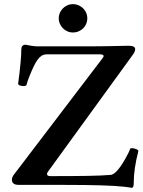

<svg xmlns="http://www.w3.org/2000/svg" viewBox="-20 -885 683 919"><path d="M600.1 12.2Q575.2 8.8 574.2 8.8Q497.6 0 290 0H70.8Q37.1 0 37.1 -23.9Q37.1 -36.1 44.9 -46.9L471.2 -606.9Q476.1 -613.3 476.1 -616.7Q476.1 -625 456.1 -625H206.1Q189.5 -625 178.5 -617.7Q167.5 -610.4 158.7 -597.7Q144.5 -577.6 124 -527.8Q110.8 -495.6 106.9 -479Q106.4 -476.1 102.1 -474.6Q97.7 -473.1 91.8 -473.1Q82 -473.1 74.2 -476.3Q66.4 -479.5 66.9 -484.9Q82 -598.1 82 -647.9Q82 -670.9 102.1 -670.9Q115.2 -668 132.3 -665.5Q149.4 -663.1 161.1 -663.1H409.2Q471.2 -663.1 595.2 -666Q627 -666 627 -649.9Q627 -637.7 615.2 -622.1L208 -61Q205.1 -57.1 205.1 -51.8Q205.1 -42 221.2 -42Q332 -42 400.4 -43.2Q468.8 -44.4 509.8 -47.9Q522.9 -48.8 540.3 -67.6Q557.6 -86.4 578.1 -122.1Q598.1 -157.2 603 -172.9Q604 -175.8 610.8 -175.8Q621.1 -175.8 632.3 -171.1Q643.6 -166.5 642.1 -161.1Q620.1 -77.1 620.1 -8.8Q620.1 2 618.2 7.1Q616.2 12.2 611.8 14.2ZM261.2 -797.4Q261.2 -815.4 270.5 -831.1Q279.8 -846.7 295.4 -856Q311 -865.2 329.1 -865.2Q346.7 -865.2 362.5 -856.4Q378.4 -847.7 388.2 -832Q397.9 -816.4 397.9 -797.4Q397.9 -778.8 388.7 -763.2Q379.4 -747.6 363.5 -738.5Q347.7 -729.5 329.1 -729.5Q311 -729.5 295.4 -738.8Q279.8 -748 270.5 -763.7Q261.2 -779.3 261.2 -797.4Z"/></svg>

Font: JuniusX
Style: Bold
Weight: 700
Designer: Peter S. Baker
Foundry: Briery Creek Software
Version: Version 1.004